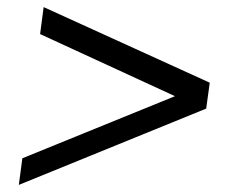

<svg xmlns="http://www.w3.org/2000/svg" viewBox="-20 -514 670 541"><path d="M43 -68 473 -243 93 -418 103 -494 571 -281 561 -208 33 7Z"/></svg>

Font: Rosario
Style: Italic
Weight: 400
Italic angle: -8.05°
Designer: Hector Gatti
Foundry: Omnibus Type
Version: Version 1.201